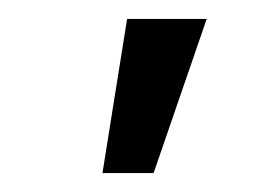

<svg xmlns="http://www.w3.org/2000/svg" viewBox="-20 -801 296 205"><path d="M115.7 -780.8H200.7L144 -616.2H89.4Z"/></svg>

Font: Roboto
Style: Regular
Weight: 400
Designer: Google
Version: Version 2.134; 2016; ttfautohint (v1.6)